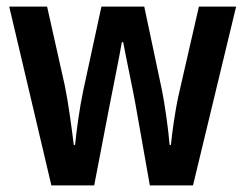

<svg xmlns="http://www.w3.org/2000/svg" viewBox="-20 -563 745 583"><path d="M392 -243 435 0H566L697 -543H584L523 -277C511 -224 502 -155 499 -123H495C491 -172 480 -249 472 -288L418 -543H288L233 -289C222 -238 212 -165 208 -123H204C198 -172 188 -248 177 -302L123 -543H8L136 0H266L313 -244C320 -281 342 -388 350 -435H354C362 -391 385 -284 392 -243Z"/></svg>

Font: Noto Sans Tamil Condensed SemiBold
Style: Regular
Weight: 600
Width: 3
Designer: Jelle Bosma - Monotype Design Team
Foundry: Monotype Imaging Inc.
Version: Version 2.004